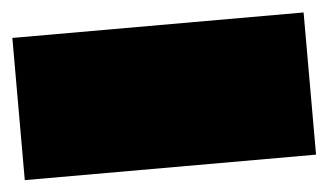

<svg xmlns="http://www.w3.org/2000/svg" viewBox="-46 -296 579 339"><g transform="rotate(-5 244.0 -126.0)"><path d="M-14.2 0V-252H502V0Z"/></g></svg>

Font: DimaBlue
Style: Bold
Weight: 700
Designer: R.Balvardi
Foundry: Dima Software Group
Version: Version 1.00;February 3, 2019;FontCreator 11.5.0.2427 64-bit